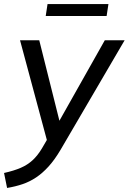

<svg xmlns="http://www.w3.org/2000/svg" viewBox="-51 -702 636 949"><path d="M-16 227 -31 153Q18 142 51.5 127.5Q85 113 110 90Q135 67 156 32L191 -28L186 10L48 -503H143L251 -72H224L467 -503H565L248 39Q219 88 189 121Q159 154 127.5 175Q96 196 61 208Q26 220 -16 227ZM175 -623 184 -682H485L476 -623Z"/></svg>

Font: Mulish ExtraLight Medium
Style: Italic
Weight: 500
Italic angle: -9°
Version: Version 3.603